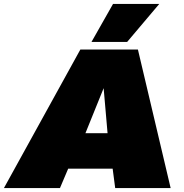

<svg xmlns="http://www.w3.org/2000/svg" viewBox="-62 -960 937 980"><path d="M-42 0 348 -707H642L809 0H526L513 -99H286L244 0ZM374 -280H487L467 -510ZM405 -746 515 -940H751L587 -746Z"/></svg>

Font: Georama Expanded Black
Style: Italic
Weight: 900
Width: 7
Italic angle: -9°
Designer: Jean-Baptiste Levee
Foundry: Production Type
Version: Version 1.000